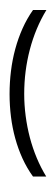

<svg xmlns="http://www.w3.org/2000/svg" viewBox="-20 -863 341 1204"><path d="M40 -273.4Q40 -346.7 48.8 -417.7Q57.6 -488.8 75.7 -555.7Q93.8 -622.6 121.3 -684.3Q148.9 -746.1 187 -800.3H271Q202.6 -687.5 167.2 -552.5Q131.8 -417.5 131.8 -274.4Q131.8 -205.1 140.9 -136Q149.9 -66.9 167.2 -0.7Q184.6 65.4 210.4 127.2Q236.3 189 270 244.1H187Q148.9 191.4 121.3 131.1Q93.8 70.8 75.7 5.1Q57.6 -60.5 48.8 -130.6Q40 -200.7 40 -273.4ZM254.4 -714.4ZM249.5 -842.8ZM190.4 0ZM201.2 321.3Z"/></svg>

Font: Droid Sans Tamil
Style: Regular
Weight: 400
Designer: Jelle Bosma
Foundry: Monotype Imaging Inc.
Version: Version 1.02